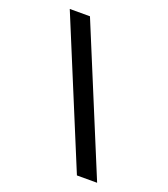

<svg xmlns="http://www.w3.org/2000/svg" viewBox="-163 -926 1006 1152"><g transform="rotate(20 340.0 -350.0)"><path d="M82 -812H211L593 112H464Z"/></g></svg>

Font: Gontserrat SemiBold
Style: Italic
Weight: 600
Italic angle: -11.3°
Designer: Julieta Ulanovsky
Foundry: Julieta Ulanovsky
Version: Version 6.001